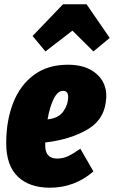

<svg xmlns="http://www.w3.org/2000/svg" viewBox="-20 -856 532 896"><path d="M476 -403Q472 -302 391 -253.5Q310 -205 191 -191V-177Q191 -116 247 -116Q273 -116 297 -127Q321 -138 355 -162L416 -56Q328 20 213 20Q117 20 63 -32Q9 -84 9 -188Q9 -293 41.5 -376Q74 -459 138.5 -506.5Q203 -554 297 -554Q381 -554 429.5 -512Q478 -470 476 -403ZM298 -404Q298 -432 274 -432Q249 -432 230.5 -394.5Q212 -357 202 -299Q253 -304 275.5 -336Q298 -368 298 -404ZM192 -616 132 -688 274 -836H384L492 -679L416 -616L318 -713Z"/></svg>

Font: Fira Sans Extra Condensed Black
Style: Italic
Weight: 900
Width: 3
Italic angle: -8°
Designer: Carrois Corporate & Edenspiekermann AG
Foundry: Carrois Corporate GbR & Edenspiekermann AG
Version: Version 4.203